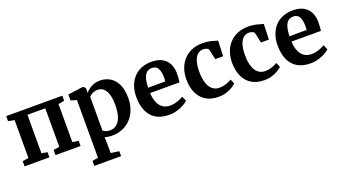

<svg xmlns="http://www.w3.org/2000/svg" viewBox="-61 -1152 3541 1979"><g transform="rotate(-20 1710.0 -162.5)"><path d="M36 0V-56.5L102.5 -67.5V-483L35 -496V-551.5H650.5V-496L584 -483V-67L650 -56.5V0H375V-56.5L441 -67V-489.5H245.5V-67L308.5 -56.5V0Z M713 241V187L777 174.5V-458L713 -476.5V-541.5L877.5 -564H881L905.5 -544.5V-489Q919.5 -506.5 942.8 -524.5Q966 -542.5 997.2 -554.2Q1028.5 -566 1065.5 -566Q1124.5 -566 1173.5 -538Q1222.5 -510 1252 -450.5Q1281.5 -391 1281.5 -295Q1281.5 -233 1262.2 -177.8Q1243 -122.5 1205.8 -79.8Q1168.5 -37 1114.5 -13Q1060.5 11 991 11Q970.5 11 948.5 7.5Q926.5 4 914 -0.5L916.5 80.5V174.5L1007 187V241ZM993 -47.5Q1031.5 -47.5 1062.8 -70.5Q1094 -93.5 1112.5 -144.2Q1131 -195 1131 -278.5Q1131 -333.5 1122 -372.5Q1113 -411.5 1096.8 -436.2Q1080.5 -461 1059.2 -472.8Q1038 -484.5 1013 -484.5Q991 -484.5 972 -478Q953 -471.5 938.8 -461.8Q924.5 -452 916.5 -442.5V-73Q924 -63.5 944.8 -55.5Q965.5 -47.5 993 -47.5Z M1622 11Q1531.5 11 1474 -25.5Q1416.5 -62 1389.2 -126.8Q1362 -191.5 1362 -275.5Q1362 -343.5 1381.5 -397.2Q1401 -451 1436.5 -488.8Q1472 -526.5 1521 -546.2Q1570 -566 1629.5 -566Q1730.5 -566 1784 -513.5Q1837.5 -461 1839.5 -366Q1839.5 -333 1837.8 -309.2Q1836 -285.5 1832 -267.5H1510Q1512 -222.5 1522.5 -187Q1533 -151.5 1552.2 -126.5Q1571.5 -101.5 1599 -88.5Q1626.5 -75.5 1663 -75.5Q1703 -75.5 1743.8 -89.5Q1784.5 -103.5 1807 -119L1831 -67Q1815 -50 1782.8 -32Q1750.5 -14 1708.5 -1.5Q1666.5 11 1622 11ZM1509.5 -326 1698 -327Q1699 -337 1699.5 -348.5Q1700 -360 1700 -370.5Q1700 -431 1681 -467.8Q1662 -504.5 1614 -504.5Q1592.5 -504.5 1574 -496Q1555.5 -487.5 1541.5 -467.8Q1527.5 -448 1519.2 -413.2Q1511 -378.5 1509.5 -326Z M2164.5 11Q2077 11 2020.5 -25.8Q1964 -62.5 1936.5 -126.2Q1909 -190 1909 -271Q1909 -336 1928.5 -390Q1948 -444 1984.8 -483.5Q2021.5 -523 2073.8 -544.5Q2126 -566 2191.5 -566Q2233 -566 2263.8 -559.8Q2294.5 -553.5 2316.5 -546.2Q2338.5 -539 2353.5 -536L2347.5 -366.5H2261L2236.5 -476.5Q2234.5 -485.5 2225 -491.5Q2215.5 -497.5 2202.8 -500.8Q2190 -504 2178 -504Q2143.5 -504 2117.5 -483.2Q2091.5 -462.5 2076.5 -418Q2061.5 -373.5 2061 -300.5Q2060.5 -244 2070.5 -201.5Q2080.5 -159 2098.8 -131Q2117 -103 2142.8 -88.8Q2168.5 -74.5 2199 -74.5Q2229 -74.5 2254.2 -80.5Q2279.5 -86.5 2300.2 -95.5Q2321 -104.5 2336.5 -114.5L2358.5 -64.5Q2345 -49.5 2316.5 -32Q2288 -14.5 2249 -1.8Q2210 11 2164.5 11Z M2666 11Q2578.5 11 2522 -25.8Q2465.5 -62.5 2438 -126.2Q2410.5 -190 2410.5 -271Q2410.5 -336 2430 -390Q2449.5 -444 2486.2 -483.5Q2523 -523 2575.2 -544.5Q2627.5 -566 2693 -566Q2734.5 -566 2765.2 -559.8Q2796 -553.5 2818 -546.2Q2840 -539 2855 -536L2849 -366.5H2762.5L2738 -476.5Q2736 -485.5 2726.5 -491.5Q2717 -497.5 2704.2 -500.8Q2691.5 -504 2679.5 -504Q2645 -504 2619 -483.2Q2593 -462.5 2578 -418Q2563 -373.5 2562.5 -300.5Q2562 -244 2572 -201.5Q2582 -159 2600.2 -131Q2618.5 -103 2644.2 -88.8Q2670 -74.5 2700.5 -74.5Q2730.5 -74.5 2755.8 -80.5Q2781 -86.5 2801.8 -95.5Q2822.5 -104.5 2838 -114.5L2860 -64.5Q2846.5 -49.5 2818 -32Q2789.5 -14.5 2750.5 -1.8Q2711.5 11 2666 11Z M3172.5 11Q3082 11 3024.5 -25.5Q2967 -62 2939.8 -126.8Q2912.5 -191.5 2912.5 -275.5Q2912.5 -343.5 2932 -397.2Q2951.5 -451 2987 -488.8Q3022.5 -526.5 3071.5 -546.2Q3120.5 -566 3180 -566Q3281 -566 3334.5 -513.5Q3388 -461 3390 -366Q3390 -333 3388.2 -309.2Q3386.5 -285.5 3382.5 -267.5H3060.5Q3062.5 -222.5 3073 -187Q3083.5 -151.5 3102.8 -126.5Q3122 -101.5 3149.5 -88.5Q3177 -75.5 3213.5 -75.5Q3253.5 -75.5 3294.2 -89.5Q3335 -103.5 3357.5 -119L3381.5 -67Q3365.5 -50 3333.2 -32Q3301 -14 3259 -1.5Q3217 11 3172.5 11ZM3060 -326 3248.5 -327Q3249.5 -337 3250 -348.5Q3250.5 -360 3250.5 -370.5Q3250.5 -431 3231.5 -467.8Q3212.5 -504.5 3164.5 -504.5Q3143 -504.5 3124.5 -496Q3106 -487.5 3092 -467.8Q3078 -448 3069.8 -413.2Q3061.5 -378.5 3060 -326Z"/></g></svg>

Font: Merriweather 28pt
Style: Bold
Weight: 700
Version: Version 2.100